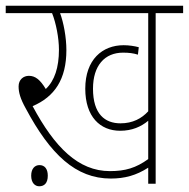

<svg xmlns="http://www.w3.org/2000/svg" viewBox="-20 -642 660 671"><path d="M524 -596H620V-622H0V-596H162C176 -561 186 -509 186 -468C186 -407 171 -360 140 -331C120 -364 103 -377 81 -377C62 -377 45 -364 45 -340C45 -319 51 -297 70 -263C156 -102 245 -18 367 -18C416 -18 456 -29 498 -56V0H524ZM401 -211C347 -211 305 -243 305 -332C305 -413 346 -458 410 -458C431 -458 446 -456 462 -451L465 -477C450 -481 431 -484 412 -484C338 -484 278 -434 278 -332C278 -234 330 -185 400 -185C441 -185 473 -199 498 -220V-86C455 -55 418 -44 364 -44C254 -44 171 -127 94 -271C171 -304 212 -365 212 -467C212 -512 202 -564 190 -596H498V-253C475 -228 444 -211 401 -211ZM89 -28C89 -2 103 9 117 9C134 9 147 -1 147 -28C147 -52 136 -65 118 -65C102 -65 89 -53 89 -28Z"/></svg>

Font: Noto Sans Condensed Thin
Style: Regular
Weight: 100
Width: 3
Designer: Monotype Design Team
Foundry: Monotype Imaging Inc.
Version: Version 2.013